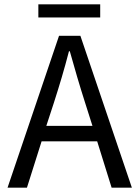

<svg xmlns="http://www.w3.org/2000/svg" viewBox="-20 -871 647 891"><path d="M158 -790H445V-851H158ZM173 -215H431L498 0H592L353 -705H254L15 0H105ZM375 -394 409 -287H195L230 -394C256 -475 278 -548 300 -633H304C327 -551 349 -475 375 -394Z"/></svg>

Font: Spoqa Han Sans Neo
Style: Regular
Weight: 400
Designer: [Spoqa Han Sans Neo] Dong-huui Kim ___ Younghwa Kang ___ Yujin Lee ___ [Noto Sans] Ryoko NISHIZUKA ____ (kana & ideograp
Foundry: Spoqa (http://www.spoqa-han-sans.com)
Version: Version 1.100;hotconv 1.0.109;makeotfexe 2.5.65596